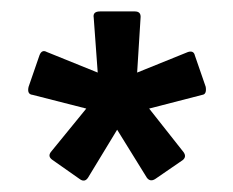

<svg xmlns="http://www.w3.org/2000/svg" viewBox="-20 -558 408 336"><path d="M131 -368 37 -392Q27 -393 30 -406L49 -461Q53 -472 62 -467L151 -431L144 -527Q142 -538 155 -538H216Q227 -538 226 -527L220 -431L309 -467Q319 -470 321 -461L340 -406Q342 -393 334 -392L241 -368L301 -292Q307 -284 300 -278L252 -245Q243 -239 237 -247L185 -331L134 -247Q128 -238 119 -245L72 -278Q63 -284 69 -292Z"/></svg>

Font: Zain
Style: Bold
Weight: 700
Designer: Zain,Boutros
Foundry: Mobile Telecommunications Company (Zain), 2024
Version: Version 1.50; ttfautohint (v1.8.4)